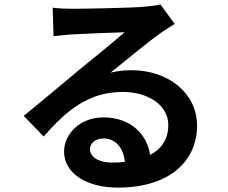

<svg xmlns="http://www.w3.org/2000/svg" viewBox="-20 -797 1040 875"><path d="M549 -59C531 -57 512 -56 491 -56C430 -56 390 -81 390 -118C390 -143 414 -166 452 -166C506 -166 543 -124 549 -59ZM220 -762 224 -632C247 -635 279 -638 306 -640C359 -643 497 -649 548 -650C499 -607 395 -523 339 -477C280 -428 159 -326 88 -269L179 -175C286 -297 386 -378 539 -378C657 -378 747 -317 747 -227C747 -166 719 -120 664 -91C650 -186 575 -262 451 -262C345 -262 272 -187 272 -106C272 -6 377 58 516 58C758 58 878 -67 878 -225C878 -371 749 -477 579 -477C547 -477 517 -474 484 -466C547 -516 652 -604 706 -642C729 -659 753 -673 776 -688L711 -777C699 -773 676 -770 635 -766C578 -761 364 -757 311 -757C283 -757 248 -758 220 -762Z"/></svg>

Font: Noto Sans Mono CJK SC
Style: Bold
Weight: 700
Designer: Ryoko NISHIZUKA 西塚涼子 (kana, bopomofo & ideographs); Paul D. Hunt (Latin, Greek & Cyrillic); Sandoll Communications 산돌커뮤니
Foundry: Adobe
Version: Version 2.004;hotconv 1.0.118;makeotfexe 2.5.65603